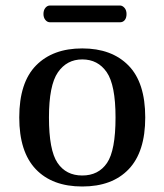

<svg xmlns="http://www.w3.org/2000/svg" viewBox="-20 -678 598 698"><path d="M50 -251Q50 -378 111 -440Q172 -502 279 -502Q386 -502 447 -440Q508 -378 508 -251Q508 -126 448 -63Q388 0 279 0Q170 0 110 -63Q50 -126 50 -251ZM400 -251Q400 -369 368 -415.5Q336 -462 279 -462Q223 -462 190.5 -415Q158 -368 158 -251Q158 -132 189 -86Q220 -40 279 -40Q338 -40 369 -85.5Q400 -131 400 -251ZM138 -627Q138 -641 145 -649.5Q152 -658 162 -658H416Q425 -658 432.5 -649.5Q440 -641 440 -627Q440 -613 433.5 -605Q427 -597 416 -597H162Q152 -597 145 -605.5Q138 -614 138 -627Z"/></svg>

Font: Marmelad for Arash.Academy
Style: Regular
Weight: 400
Designer: Manvel Shmavonyan
Foundry: Cyreal
Version: Version 1.110;Glyphs 3.2 (3202)